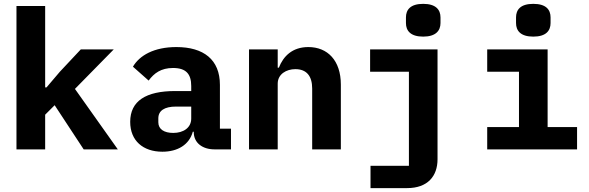

<svg xmlns="http://www.w3.org/2000/svg" viewBox="-20 -771 3041 991"><path d="M65 0H213.1V-179L262.1 -228L411.9 0H588.1L366.8 -312.1L567.1 -516H397L289.1 -400.9L220.2 -320H213.1V-740.1H65Z M1087 0H1172.2V-106.9H1115.1V-333.1C1115.1 -463.1 1031.2 -528.1 890.3 -528.1C775.2 -528.1 700.3 -485.1 666.2 -426.8L747.2 -355.1C775.2 -393.1 811.1 -420.1 873.2 -420.1C941.1 -420.1 967 -388.1 967 -327.1V-301.1H884.2C733.3 -301.1 652 -250 652 -142C652 -45.1 718 12.1 818.2 12.1C897 12.1 957 -24.1 975.1 -90.9H980.1V-89.1C980.1 -32 1027 0 1087 0ZM797.2 -139.9V-160.2C797.2 -199.9 829.2 -220.9 888.1 -220.9H967V-159.1C967 -111.2 926.1 -84.9 874.3 -84.9C827.1 -84.9 797.2 -104 797.2 -139.9Z M1413.4 0V-339.1C1413.4 -388.8 1458.5 -414.1 1504.3 -414.1C1562.1 -414.1 1591.3 -378.9 1591.3 -313.9V0H1739.3V-334.2C1739.3 -459.2 1670.5 -528.1 1571.4 -528.1C1488.3 -528.1 1442.1 -480.1 1419.4 -421.9H1413.4V-516H1265.3V0Z M1892.4 199.9H2081.3C2187.5 199.9 2238.3 138.1 2238.3 51.1V-516H1890.3V-400.9H2090.6V84.9H1892.4ZM2075.3 -652C2075.3 -612.9 2098.4 -582 2164.4 -582C2229.4 -582 2253.6 -612.9 2253.6 -652V-681.1C2253.6 -720.9 2229.4 -751.1 2164.4 -751.1C2098.4 -751.1 2075.3 -720.9 2075.3 -681.1Z M2732.6 -582C2798.7 -582 2821.7 -612.9 2821.7 -652V-681.1C2821.7 -720.9 2798.7 -751.1 2732.6 -751.1C2666.5 -751.1 2643.5 -720.9 2643.5 -681.1V-652C2643.5 -612.9 2666.5 -582 2732.6 -582ZM2494.7 0H2958.5V-115.1H2806.5V-516H2494.7V-400.9H2658.7V-115.1H2494.7Z"/></svg>

Font: Margiela Mono Bold
Style: Regular
Weight: 700
Designer: Mike Abbink, Paul van der Laan, Pieter van Rosmalen
Foundry: Bold Monday
Version: Version 2.003 2021